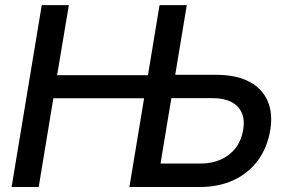

<svg xmlns="http://www.w3.org/2000/svg" viewBox="-20 -748 1142 768"><path d="M26.4 0 147 -727.5H255.4L208.5 -447.3H621.1L606 -355H193.4L134.8 0ZM647.5 -448.7H845.2Q923.8 -448.7 975.8 -421.9Q1027.8 -395 1050 -345.2Q1072.3 -295.4 1061 -227.5Q1049.3 -157.7 1012 -106.7Q974.6 -55.7 915.3 -27.8Q856 0 778.8 0H497.6L618.2 -727.5H727.1L622.1 -93.8H782.7Q828.1 -93.8 864 -110.1Q899.9 -126.5 922.9 -156.5Q945.8 -186.5 952.6 -228Q959.5 -267.6 947.3 -296.1Q935.1 -324.7 905.3 -340.1Q875.5 -355.5 830.1 -355.5H632.3Z"/></svg>

Font: Inter 28pt Medium
Style: Italic
Weight: 500
Italic angle: -9.3988°
Designer: Rasmus Andersson
Foundry: rsms
Version: Version 4.001;git-66647c0bb